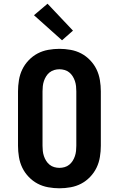

<svg xmlns="http://www.w3.org/2000/svg" viewBox="-20 -1006 640 1034"><path d="M300 8Q270 8 239.5 2.5Q209 -3 182.5 -17Q156 -31 134.5 -53.5Q113 -76 100 -103Q87 -130 82 -160.5Q77 -191 77 -221V-514Q77 -544 82 -574.5Q87 -605 100 -632Q113 -659 134.5 -681.5Q156 -704 182.5 -718Q209 -732 239.5 -737.5Q270 -743 300 -743Q330 -743 360.5 -737.5Q391 -732 417.5 -718Q444 -704 465.5 -681.5Q487 -659 500 -632Q513 -605 518 -574.5Q523 -544 523 -514V-221Q523 -191 518 -160.5Q513 -130 500 -103Q487 -76 465.5 -53.5Q444 -31 417.5 -17Q391 -3 360.5 2.5Q330 8 300 8ZM300 -102Q314 -102 328 -106Q342 -110 353 -119Q364 -128 371.5 -140Q379 -152 383.5 -165.5Q388 -179 389.5 -193Q391 -207 391 -221V-514Q391 -528 389.5 -542Q388 -556 383.5 -569.5Q379 -583 371.5 -595Q364 -607 353 -616Q342 -625 328 -629Q314 -633 300 -633Q286 -633 272 -629Q258 -625 247 -616Q236 -607 228.5 -595Q221 -583 216.5 -569.5Q212 -556 210.5 -542Q209 -528 209 -514V-221Q209 -207 210.5 -193Q212 -179 216.5 -165.5Q221 -152 228.5 -140Q236 -128 247 -119Q258 -110 272 -106Q286 -102 300 -102ZM314 -789 163 -924 236 -986 373 -841Z"/></svg>

Font: Iosevka Etoile Extrabold
Style: Regular
Weight: 800
Designer: Belleve Invis
Foundry: Belleve Invis
Version: Version 22.1.2; ttfautohint (v1.8.4)